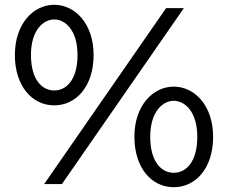

<svg xmlns="http://www.w3.org/2000/svg" viewBox="-20 -767 950 800"><path d="M746 -733H672L164 0H238ZM42 -538C42 -408 114 -328 206 -328C298 -328 370 -408 370 -538C370 -668 293 -747 206 -747C119 -747 42 -668 42 -538ZM109 -538C109 -642 161 -686 206 -686C251 -686 303 -642 303 -538C303 -434 256 -390 206 -390C156 -390 109 -434 109 -538ZM540 -197C540 -67 612 13 704 13C796 13 868 -67 868 -197C868 -327 791 -406 704 -406C617 -406 540 -327 540 -197ZM606 -197C606 -302 658 -347 704 -347C750 -347 802 -302 802 -197C802 -92 755 -47 704 -47C653 -47 606 -92 606 -197Z"/></svg>

Font: Kreadon Medium
Style: Regular
Weight: 500
Designer: kohakuno
Foundry: StudioGnu
Version: Version 1.000;Glyphs 3.1.2 (3151)